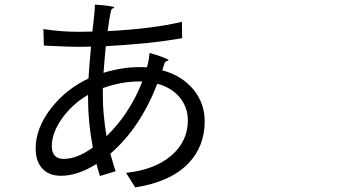

<svg xmlns="http://www.w3.org/2000/svg" viewBox="-20 -775 1540 823"><path d="M559.6 28.3 520.5 -34.2Q642.6 -46.9 713.9 -107.9Q785.2 -168.9 785.2 -258.8Q785.2 -313.5 752 -355.5Q716.8 -399.4 654.3 -416Q581.1 -226.6 453.1 -116.2Q455.1 -108.4 460 -91.8Q469.7 -57.6 475.6 -41L408.2 -20.5Q406.2 -28.3 401.4 -43.9Q396.5 -61.5 393.6 -72.3Q312.5 -21.5 241.2 -21.5Q192.4 -21.5 164.1 -49.8Q132.8 -81.1 132.8 -138.7Q132.8 -225.6 199.2 -311.5Q263.7 -393.6 359.4 -438.5Q361.3 -477.5 368.2 -552.7Q369.1 -567.4 370.1 -575.2Q350.6 -574.2 314.5 -574.2Q278.3 -574.2 177.7 -579.1Q170.9 -580.1 168 -580.1L166 -650.4Q241.2 -638.7 315.4 -638.7Q356.4 -638.7 376 -639.6Q377 -651.4 379.9 -673.8Q382.8 -700.2 383.8 -710.9Q386.7 -734.4 386.7 -754.9Q415 -753.9 442.9 -750Q470.7 -746.1 469.7 -743.2Q468.8 -740.2 464.8 -739.3Q459 -738.3 457 -732.4Q456.1 -729.5 454.6 -722.7Q453.1 -715.8 452.1 -711.9Q451.2 -705.1 448.2 -688.5Q444.3 -659.2 441.4 -641.6Q633.8 -651.4 759.8 -681.6L760.7 -611.3Q621.1 -586.9 433.6 -577.1Q429.7 -541 423.8 -462.9Q502.9 -487.3 576.2 -487.3Q598.6 -487.3 609.4 -486.3L612.3 -494.1Q619.1 -520.5 621.1 -547.9Q650.4 -540 676.8 -530.3Q703.1 -520.5 702.1 -516.6Q701.2 -514.6 696.3 -513.7Q688.5 -511.7 685.5 -504.9Q679.7 -485.4 676.8 -477.5L675.8 -473.6Q759.8 -451.2 809.6 -390.6Q857.4 -332 857.4 -254.9Q857.4 -148.4 788.1 -75.2Q710.9 4.9 559.6 28.3ZM252.9 -93.8Q310.5 -93.8 377.9 -142.6Q357.4 -250 357.4 -352.5V-368.2Q291 -330.1 246.1 -267.6Q202.1 -205.1 202.1 -149.4Q202.1 -93.8 252.9 -93.8ZM436.5 -191.4Q484.4 -237.3 520.5 -292Q562.5 -353.5 589.8 -425.8H575.2Q501 -425.8 420.9 -397.5Q420.9 -378.9 420.9 -360.4Q420.9 -287.1 436.5 -191.4Z"/></svg>

Font: Bpmf GenSeki Gothic R
Style: R
Weight: 400
Foundry: But Ko
Version: Version 1.320